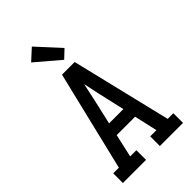

<svg xmlns="http://www.w3.org/2000/svg" viewBox="-290 -1084 1179 1179"><g transform="rotate(-45 300.0 -494.0)"><path d="M39 0V-84H88L245 -735H355L512 -84H561V0H360V-84H414L380 -235H220L186 -84H240V0ZM238 -319H362L323 -490Q317 -517 311.5 -544Q306 -571 300 -598Q294 -571 288.5 -544Q283 -517 277 -490ZM319 -790 164 -922 236 -988 372 -840Z"/></g></svg>

Font: Iosevka Slab Medium Extended
Style: Regular
Weight: 500
Width: 7
Monospace: yes
Designer: Belleve Invis
Foundry: Belleve Invis
Version: Version 11.1.1; ttfautohint (v1.8.3)